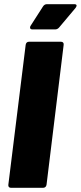

<svg xmlns="http://www.w3.org/2000/svg" viewBox="-20 -900 387 920"><path d="M20 -15 103 -685Q104 -692 108 -696Q112 -700 119 -700H272Q279 -700 282.5 -696Q286 -692 285 -685L203 -15Q202 -8 197.5 -4Q193 0 186 0H33Q26 0 22.5 -4Q19 -8 20 -15ZM124 -768Q124 -773 127 -777L186 -869Q193 -880 205 -880H336Q347 -880 347 -873Q347 -869 342 -862L263 -768Q255 -759 244 -759H136Q124 -759 124 -768Z"/></svg>

Font: Barlow Black
Style: Italic
Weight: 900
Italic angle: -7°
Designer: Jeremy Tribby
Foundry: Tribby Type
Version: Version 1.408